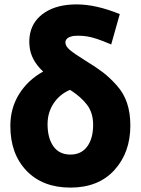

<svg xmlns="http://www.w3.org/2000/svg" viewBox="-20 -817 639 872"><path d="M298 -409Q251 -389 223.5 -347.5Q196 -306 196 -253Q196 -190 222.5 -152.5Q249 -115 300 -115Q349 -115 376 -151.5Q403 -188 403 -250Q403 -305 375 -341.5Q347 -378 298 -409ZM176 -492Q119 -545 114 -609Q111 -637 117 -666Q130 -726 185.5 -761.5Q241 -797 328 -797Q416 -797 524 -753L485 -615Q412 -647 373 -652Q348 -656 316 -654Q277 -648 277 -624Q277 -607 298 -589.5Q319 -572 369 -541Q418 -511 448 -488Q478 -465 510 -429.5Q542 -394 557 -349Q572 -304 572 -247Q572 -124 499.5 -44.5Q427 35 300 35Q174 35 100.5 -41.5Q27 -118 27 -245Q27 -326 67 -390Q107 -454 176 -492Z"/></svg>

Font: Repo
Style: ExtraBold
Weight: 800
Designer: Stefan Peev
Foundry: Context Ltd
Version: Version 001.000